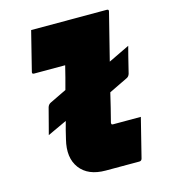

<svg xmlns="http://www.w3.org/2000/svg" viewBox="-111 -839 823 929"><g transform="rotate(-15 300.0 -375.0)"><path d="M131 -750H510Q521 -750 518 -739Q503 -680 488.5 -621.5Q474 -563 459 -504L565 -555Q561 -542 552.5 -507Q544 -472 532 -424Q528 -411 518 -406L423 -360Q415 -325 406 -289Q397 -253 388 -218Q387 -213 389 -209Q391 -207 396 -207H535Q523 -158 510.5 -109Q498 -60 486 -11Q483 0 472 0H304Q216 0 175.5 -54Q135 -108 157 -196Q162 -218 167.5 -239.5Q173 -261 179 -282L82 -237Q86 -252 95 -286.5Q104 -321 116 -367Q120 -381 133 -387L216 -427Q224 -456 231.5 -485Q239 -514 246 -543H90Q79 -543 82 -554Q94 -603 106.5 -652Q119 -701 131 -750Z"/></g></svg>

Font: Recursive Mn Lnr St XBk
Style: Italic
Weight: 1000
Italic angle: -15°
Monospace: yes
Version: Version 1.079;hotconv 1.0.112;makeotfexe 2.5.65598; ttfautoh